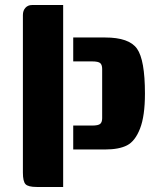

<svg xmlns="http://www.w3.org/2000/svg" viewBox="-20 -743 632 763"><path d="M231 0H126Q92 0 81.5 -11Q71 -22 71 -57V-683Q71 -701 81 -712Q91 -723 107 -723H231ZM271 -594H398Q493 -594 524.5 -549.5Q556 -505 556 -371Q556 -282 536.5 -232Q517 -182 485 -165.5Q453 -149 398 -149H271V-244H345Q371 -244 378.5 -251Q386 -258 386 -273V-469Q386 -485 378.5 -492Q371 -499 345 -499H271Z"/></svg>

Font: Keania One
Style: Regular
Weight: 400
Designer: Julia Petretta
Foundry: Julia Petretta
Version: Version 1.003